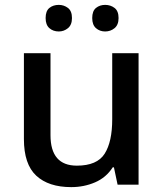

<svg xmlns="http://www.w3.org/2000/svg" viewBox="-20 -757 671 787"><path d="M548 -539V0H462L447 -71H442Q415 -29 369.5 -9.5Q324 10 272 10Q179 10 128.5 -37Q78 -84 78 -187V-539H187V-203Q187 -78 295 -78Q378 -78 409 -127Q440 -176 440 -268V-539ZM167 -683Q167 -712 182.5 -724.5Q198 -737 221 -737Q242 -737 258.5 -724.5Q275 -712 275 -683Q275 -655 258.5 -641.5Q242 -628 221 -628Q198 -628 182.5 -641.5Q167 -655 167 -683ZM358 -683Q358 -712 373.5 -724.5Q389 -737 411 -737Q433 -737 449.5 -724.5Q466 -712 466 -683Q466 -655 449.5 -641.5Q433 -628 411 -628Q389 -628 373.5 -641.5Q358 -655 358 -683Z"/></svg>

Font: Noto Sans Thaana Medium
Style: Regular
Weight: 500
Designer: David Williams
Foundry: Google Inc.
Version: Version 3.001; ttfautohint (v1.8.4.7-5d5b)